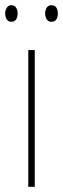

<svg xmlns="http://www.w3.org/2000/svg" viewBox="-32 -720 243 740"><path d="M102 0H77V-527H102ZM-12 -668Q-12 -680 -6 -690Q0 -700 12 -700Q24 -700 30 -690.5Q36 -681 36 -668Q36 -654 30 -645Q24 -636 12 -636Q0 -636 -6 -645.5Q-12 -655 -12 -668ZM142 -668Q142 -681 148 -690.5Q154 -700 166 -700Q179 -700 185 -691Q191 -682 191 -668Q191 -654 185 -645Q179 -636 166 -636Q154 -636 148 -645.5Q142 -655 142 -668Z"/></svg>

Font: Noto Sans Myanmar Condensed Thin
Style: Regular
Weight: 100
Width: 3
Designer: Monotype Design Team
Foundry: Monotype Imaging Inc.
Version: Version 2.107; ttfautohint (v1.8.4.7-5d5b)